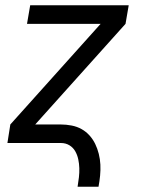

<svg xmlns="http://www.w3.org/2000/svg" viewBox="-20 -540 540 725"><path d="M273 165Q276 147 278 129.5Q280 112 279.5 95Q279 78 275.5 61.5Q272 45 264 31Q256 17 242 8.5Q228 0 210 0H8L19 -70L360 -450H82L94 -520H466L454 -450L113 -70H209Q230 -70 250.5 -66Q271 -62 288 -52.5Q305 -43 318 -28.5Q331 -14 339.5 3.5Q348 21 353 41Q358 61 359 81.5Q360 102 358 123Q356 144 352 165Z"/></svg>

Font: Iosevka SS18
Style: Italic
Weight: 400
Italic angle: -9°
Monospace: yes
Designer: Belleve Invis
Foundry: Belleve Invis
Version: Version 25.1.1; ttfautohint (v1.8.4)